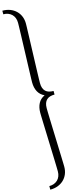

<svg xmlns="http://www.w3.org/2000/svg" viewBox="-291 -1012 885 2024"><g transform="rotate(-15 151.0 -0.5)"><path d="M283.2 -19.5V19.5Q255.9 19.5 234.1 25.9Q212.4 32.2 197.3 46.4Q182.1 60.5 174.1 82.8Q166 105 166 136.7Q166 147.5 166.7 179.7Q167.5 211.9 168.9 257.3Q170.4 302.7 172.1 357.4Q173.8 412.1 175.8 468.3Q177.7 524.4 179.4 578.1Q181.2 631.8 182.6 674.8Q184.1 717.8 184.8 746.3Q185.5 774.9 185.5 781.2Q185.5 823.7 170.9 859.6Q156.2 895.5 129.2 921.6Q102.1 947.8 64.5 962.2Q26.9 976.6 -19.5 976.6V937.5Q8.8 937.5 32 928.7Q55.2 919.9 72 903.6Q88.9 887.2 98.1 863.8Q107.4 840.3 107.4 810.5Q107.4 800.8 106.7 769.5Q106 738.3 104.5 693.1Q103 647.9 101.3 593.3Q99.6 538.6 97.7 482.2Q95.7 425.8 94 371.8Q92.3 317.9 90.8 274.4Q89.4 231 88.6 201.9Q87.9 172.9 87.9 166Q87.9 106.9 110.4 64.5Q132.8 22 180.2 0Q132.8 -22 110.4 -64.5Q87.9 -106.9 87.9 -166Q87.9 -172.9 88.6 -201.9Q89.4 -231 90.8 -274.4Q92.3 -317.9 94 -371.8Q95.7 -425.8 97.7 -482.2Q99.6 -538.6 101.3 -593.3Q103 -647.9 104.5 -693.1Q106 -738.3 106.7 -769.5Q107.4 -800.8 107.4 -810.5Q107.4 -840.3 98.1 -863.8Q88.9 -887.2 72 -903.6Q55.2 -919.9 32 -928.7Q8.8 -937.5 -19.5 -937.5V-976.6Q26.9 -976.6 64.5 -962.2Q102.1 -947.8 129.2 -921.6Q156.2 -895.5 170.9 -859.6Q185.5 -823.7 185.5 -781.2Q185.5 -774.9 184.8 -746.3Q184.1 -717.8 182.6 -674.8Q181.2 -631.8 179.4 -578.1Q177.7 -524.4 175.8 -468.3Q173.8 -412.1 172.1 -357.4Q170.4 -302.7 168.9 -257.3Q167.5 -211.9 166.7 -179.7Q166 -147.5 166 -136.7Q166 -105 174.1 -82.8Q182.1 -60.5 197.3 -46.4Q212.4 -32.2 234.1 -25.9Q255.9 -19.5 283.2 -19.5Z"/></g></svg>

Font: Warasṭra
Style: Regular
Weight: 400
Designer: R.S. Wihananto
Foundry: R.S. Wihananto
Version: Version 2.0.1